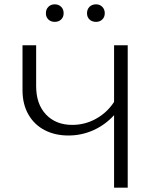

<svg xmlns="http://www.w3.org/2000/svg" viewBox="-20 -867 722 887"><path d="M192 -806Q192 -824 203.5 -835.5Q215 -847 233 -847Q251 -847 262.5 -835.5Q274 -824 274 -806Q274 -788 262.5 -777Q251 -766 233 -766Q215 -766 203.5 -777Q192 -788 192 -806ZM382 -806Q382 -824 393.5 -835.5Q405 -847 424 -847Q441 -847 452.5 -835.5Q464 -824 464 -806Q464 -788 452.5 -777Q441 -766 424 -766Q405 -766 393.5 -777Q382 -788 382 -806ZM570 -658V0H507V-335Q466 -290 411.5 -265.5Q357 -241 296 -241Q234 -241 186 -266Q138 -291 111 -338.5Q84 -386 84 -450V-658H147V-469Q147 -386 192.5 -338Q238 -290 314 -290Q372 -290 423 -318Q474 -346 507 -396V-658Z"/></svg>

Font: Isabella Sans
Style: Regular
Weight: 400
Designer: Original fonts by Christian Thalmann (Catharsis Fonts), Modifications by Cristiano Sobral
Version: Version 0.002;July 12, 2020;FontCreator 13.0.0.2655 64-bit; 